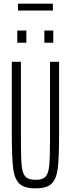

<svg xmlns="http://www.w3.org/2000/svg" viewBox="-20 -1028 390 1056"><path d="M45 -290V-688H95V-257Q95 -158 99.5 -115.5Q104 -73 120.5 -56Q137 -39 176 -39Q214 -39 230 -56Q246 -73 250.5 -115Q255 -157 255 -257V-688H305V-290Q305 -159 297.5 -101Q290 -43 263.5 -17.5Q237 8 176 8Q114 8 87 -17.5Q60 -43 52.5 -101Q45 -159 45 -290ZM75 -793V-860H125V-793ZM224 -793V-860H273V-793ZM79 -970V-1008H271V-970Z"/></svg>

Font: Saira Ultra Condensed Light
Style: Regular
Weight: 300
Width: 1
Designer: Hector Gatti with collaboration of the Omnibus-Type team
Foundry: Omnibus-Type
Version: Version 1.001; ttfautohint (v1.8)